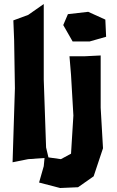

<svg xmlns="http://www.w3.org/2000/svg" viewBox="-20 -774 585 962"><path d="M421.9 -714.8 320.3 -703.1 296.9 -648.4 343.8 -566.4H429.7L511.7 -589.8L507.8 -675.8ZM328.1 -492.2 335.9 -398.4 347.7 -195.3 335.9 -3.9 285.2 23.4 222.7 14.6 210.9 -35.2 199.2 -375V-753.9L121.1 -699.2L46.9 -671.9L50.8 -574.2L54.7 -332L43 39.1L121.1 23.4L203.1 17.6L199.2 58.6L175.8 140.6L281.2 168L371.1 164.1L449.2 109.4L496.1 -31.2L484.4 -234.4V-496.1L406.2 -492.2Z"/></svg>

Font: MaokenAssortedSans-Lite
Style: Lite
Weight: 400
Version: Version 1.400